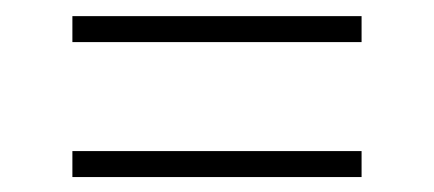

<svg xmlns="http://www.w3.org/2000/svg" viewBox="-20 -348 552 244"><path d="M72 -327.5H439.5V-294.5H72ZM72 -156H439.5V-123H72Z"/></svg>

Font: Newsreader 16pt 16pt Light
Style: Regular
Weight: 300
Version: Version 1.003